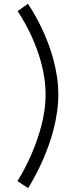

<svg xmlns="http://www.w3.org/2000/svg" viewBox="-20 -767 373 1016"><path d="M127.9 -747.1Q172.9 -679.7 208 -602.5Q223.1 -569.3 237.5 -530.8Q252 -492.2 263.2 -449.7Q274.4 -407.2 281.5 -361.1Q288.6 -314.9 288.6 -267.6Q288.6 -219.7 281.7 -173.3Q274.9 -127 263.7 -83Q252.4 -39.1 238 1Q223.6 41 208.5 75.7Q173.3 156.7 128.9 228.5L72.3 191.4Q113.8 124.5 146.5 49.3Q160.2 17.1 173.6 -20Q187 -57.1 197.8 -97.4Q208.5 -137.7 214.8 -180.7Q221.2 -223.6 221.2 -267.6Q221.2 -311 214.8 -353.3Q208.5 -395.5 198 -434.6Q187.5 -473.6 174.1 -509.3Q160.6 -544.9 147 -575.2Q114.3 -646.5 73.2 -708Z"/></svg>

Font: AnjaliOldLipi
Style: Regular
Weight: 400
Italic angle: -12°
Designer: Kevin & Siji
Foundry: Kevin & Siji
Version: Version 0.730 2004